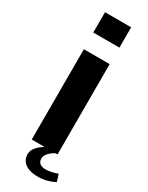

<svg xmlns="http://www.w3.org/2000/svg" viewBox="-224 -759 727 941"><g transform="rotate(30 139.0 -288.5)"><path d="M213 -720H65V-605H213ZM264 79C243 87 221 93 197 93C176 93 153 85 153 57C153 32 180 11 200 0H212V-511H66V0H138C114 16 84 39 84 71C84 126 135 143 181 143C214 143 248 135 277 119Z"/></g></svg>

Font: Chivo
Style: Bold
Weight: 700
Designer: Hector Gatti
Foundry: Omnibus-Type
Version: Version 1.003;PS 001.003;hotconv 1.0.70;makeotf.lib2.5.58329